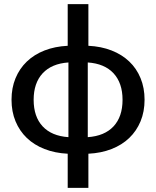

<svg xmlns="http://www.w3.org/2000/svg" viewBox="-20 -740 758 933"><path d="M409.5 -720H309V-517.5C267.7 -515.5 230.2 -507.9 196.5 -494.8C162.8 -481.6 134.2 -463.7 110.5 -441C86.8 -418.3 68.5 -391.3 55.5 -360C42.5 -328.7 36 -293.8 36 -255.5C36 -216.8 42.5 -181.8 55.5 -150.5C68.5 -119.2 86.8 -92.2 110.5 -69.5C134.2 -46.8 162.8 -28.9 196.5 -15.8C230.2 -2.6 267.7 5 309 7V173H409.5V7C450.8 5 488.3 -2.6 522 -15.8C555.7 -28.9 584.3 -46.8 608 -69.5C631.7 -92.2 650 -119.2 663 -150.5C676 -181.8 682.5 -216.8 682.5 -255.5C682.5 -293.8 676 -328.8 663 -360.2C650 -391.8 631.7 -418.8 608 -441.2C584.3 -463.8 555.7 -481.6 522 -494.8C488.3 -507.9 450.8 -515.5 409.5 -517.5ZM143.5 -255C143.5 -309.3 158.1 -352.2 187.2 -383.8C216.4 -415.2 258.2 -432.8 312.5 -436.5V-73.5C258.2 -77.2 216.4 -94.7 187.2 -126C158.1 -157.3 143.5 -200.3 143.5 -255ZM575.5 -255C575.5 -200.3 560.9 -157.3 531.8 -126C502.6 -94.7 460.8 -77.2 406.5 -73.5V-436.5C460.8 -432.8 502.6 -415.2 531.8 -383.8C560.9 -352.2 575.5 -309.3 575.5 -255Z"/></svg>

Font: Lato Semibold
Style: Regular
Weight: 600
Designer: Lukasz Dziedzic
Foundry: tyPoland Lukasz Dziedzic
Version: Version 2.006; 2014-01-15